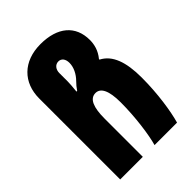

<svg xmlns="http://www.w3.org/2000/svg" viewBox="-224 -871 972 972"><g transform="rotate(-45 262.5 -385.0)"><path d="M50 0H212V-274C212 -352 229 -398 271 -398C306 -398 328 -361 328 -274C328 -169 312 -55 296 0H457C475 -63 492 -172 492 -288C492 -399 466 -472 405 -503V-507C433 -541 441 -576 441 -608C441 -710 371 -770 249 -770C125 -770 50 -693 50 -580ZM208 -471C211 -503 213 -520 213 -537V-599C213 -624 228 -644 251 -644C273 -644 286 -626 286 -599C286 -568 270 -535 244 -509C233 -498 223 -486 213 -471Z"/></g></svg>

Font: Noto Sans Georgian ExtraCondensed Black
Style: Regular
Weight: 900
Width: 2
Designer: Monotype Design Team, Akaki Razmadze
Foundry: Google LLC
Version: Version 2.005